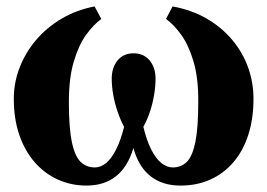

<svg xmlns="http://www.w3.org/2000/svg" viewBox="-20 -567 832 598"><path d="M249.5 11Q202 11 160.8 -7.5Q119.5 -26 88.5 -61.2Q57.5 -96.5 40.2 -146.5Q23 -196.5 23 -259.5Q23 -309.5 41 -356.2Q59 -403 92.2 -442.2Q125.5 -481.5 171.8 -508.8Q218 -536 274.5 -547L295.5 -508Q271.5 -490.5 248.2 -458.5Q225 -426.5 209.8 -375.2Q194.5 -324 194.5 -249.5Q194.5 -169 203.8 -124.8Q213 -80.5 231 -63Q249 -45.5 275.5 -45.5Q294 -45.5 310.8 -59.5Q327.5 -73.5 341.8 -101.8Q356 -130 366.5 -172Q354.5 -194.5 345.8 -220.5Q337 -246.5 332.5 -272.8Q328 -299 328 -322Q328 -356.5 346.2 -378.8Q364.5 -401 396 -401Q427.5 -401 446 -378.8Q464.5 -356.5 464.5 -322Q464.5 -299 460.2 -272.8Q456 -246.5 447.5 -220.5Q439 -194.5 426.5 -172Q436.5 -130 450.8 -101.8Q465 -73.5 482.2 -59.5Q499.5 -45.5 518 -45.5Q544.5 -45.5 562 -63Q579.5 -80.5 588.5 -124.8Q597.5 -169 597.5 -249.5Q598 -324 582.8 -375.2Q567.5 -426.5 544.5 -458.5Q521.5 -490.5 497 -508L517.5 -547Q577.5 -536 624.2 -508.8Q671 -481.5 703.5 -442.5Q736 -403.5 752.8 -356.8Q769.5 -310 769.5 -259.5Q769.5 -197.5 753.5 -147.5Q737.5 -97.5 707.2 -62Q677 -26.5 635.2 -7.8Q593.5 11 542 11Q486 11 448.8 -18.2Q411.5 -47.5 395.5 -106Q378 -47 341.2 -18Q304.5 11 249.5 11Z"/></svg>

Font: Merriweather 72pt ExtraBold
Style: Regular
Weight: 800
Version: Version 2.100